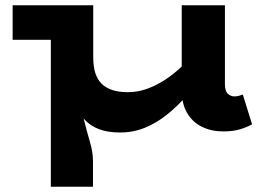

<svg xmlns="http://www.w3.org/2000/svg" viewBox="-20 -491 996 729"><path d="M436 12Q381 12 344.5 -5.5Q308 -23 287 -55.5Q266 -88 257.5 -131.5Q249 -175 249 -228V-471H334V-273Q334 -248 339 -224.5Q344 -201 358 -182Q372 -163 398.5 -152Q425 -141 466 -141Q507 -141 547 -157Q587 -173 624 -200Q661 -227 694 -262.5Q727 -298 754 -336V-211Q723 -167 688.5 -127.5Q654 -88 615 -56.5Q576 -25 531.5 -6.5Q487 12 436 12ZM173 218V-471H284V-144Q286 -89 297.5 -41.5Q309 6 321 46Q333 86 333 120V218ZM28 -340V-471H302V-340ZM827 8Q783 8 747 -9.5Q711 -27 690.5 -62Q670 -97 670 -148V-471H834V-172Q834 -145 845 -135Q856 -125 870 -125Q880 -125 888 -127.5Q896 -130 902 -132L937 -19Q920 -9 893 -0.5Q866 8 827 8Z"/></svg>

Font: BioRhyme SemiExpanded ExtraBold
Style: Regular
Weight: 800
Width: 6
Designer: Aoife Mooney
Foundry: Aoife Mooney Type
Version: Version 1.600;gftools[0.9.33]